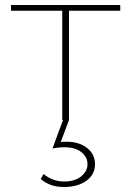

<svg xmlns="http://www.w3.org/2000/svg" viewBox="-20 -480 525 768"><path d="M256 0 223 88Q231 87 247 87Q297 87 328.5 112Q360 137 360 177Q360 218 325.5 243Q291 268 236 268Q179 268 143 236L154 216Q191 246 237 246Q279 246 304.5 225.5Q330 205 330 177Q330 148 305.5 128.5Q281 109 237 109Q215 109 190 114L232 0H229V-437H24V-460H461V-437H256Z"/></svg>

Font: Ysabeau SC Extralight
Style: Regular
Weight: 200
Designer: Christian Thalmann (Catharsis Fonts)
Version: Version 0.003